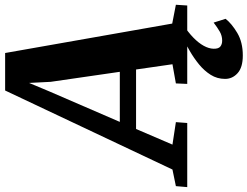

<svg xmlns="http://www.w3.org/2000/svg" viewBox="-210 -652 1013 786"><g transform="rotate(-90 297.0 -259.5)"><path d="M-76.5 0 -72.5 -46.5 -4.5 -60.5 319 -745.5H472.5L593 -61.5L670 -46.5L667 0H346L348 -46.5L426.5 -60.5L405 -209.5H161.5L97.5 -60.5L189.5 -46.5L186 0ZM190.5 -276H395.5L354.5 -559L350 -647.5L315.5 -565ZM462.5 227.5Q413.5 227.5 390 206.2Q366.5 185 366.5 155Q366.5 122.5 383.2 96Q400 69.5 426 48.2Q452 27 481.2 10.2Q510.5 -6.5 535 -19L563 -28L588.5 -16.5Q557.5 3.5 535.5 25Q513.5 46.5 502 67.5Q490.5 88.5 490 107.5Q489.5 128 499 135.5Q508.5 143 523 143Q543 143 560 133.2Q577 123.5 597 108L612.5 157Q593 182 554.8 204.8Q516.5 227.5 462.5 227.5Z"/></g></svg>

Font: Merriweather 28pt ExtraBold
Style: Italic
Weight: 800
Italic angle: -7.8°
Version: Version 2.101